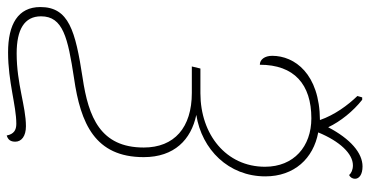

<svg xmlns="http://www.w3.org/2000/svg" viewBox="-294 -610 1076 559"><g transform="rotate(90 243.5 -330.0)"><path d="M358 188C371 184 376 176 376 163C376 145 360 132 331 132C273 132 208 159 119 159C50 159 11 137 11 88C11 24 73 10 191 -8C323 -27 421 -69 421 -211C421 -300 370 -349 298 -364C399 -380 477 -458 477 -565C477 -649 425 -705 349 -719C375 -782 411 -820 445 -820C458 -820 468 -815 473 -809C480 -812 484 -819 484 -826C484 -838 472 -848 448 -848C409 -848 368 -813 334 -748C317 -784 287 -821 254 -847H247L243 -833C270 -805 298 -767 313 -724C178 -723 126 -650 126 -585C126 -563 137 -549 152 -549C152 -649 209 -699 308 -699C390 -699 449 -648 449 -564C449 -451 355 -376 235 -376H163L157 -351H234C335 -351 393 -300 393 -211C393 -85 305 -50 190 -33C53 -12 -16 7 -16 90C-16 155 34 184 116 184C202 184 271 160 324 160C342 160 354 167 358 188Z"/></g></svg>

Font: Noto Serif SemiCondensed Thin
Style: Italic
Weight: 100
Width: 4
Italic angle: -12°
Designer: Monotype Design Team
Foundry: Monotype Imaging Inc.
Version: Version 2.013